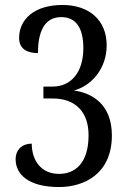

<svg xmlns="http://www.w3.org/2000/svg" viewBox="-20 -744 517 774"><path d="M218 10C319 10 431 -43 431 -198C431 -327 347 -370 278 -379C353 -400 410 -471 410 -561C410 -665 337 -724 232 -724C117 -724 57 -665 57 -591C57 -545 92 -530 133 -530C133 -609 155 -675 227 -675C288 -675 316 -629 316 -550C316 -454 268 -395 192 -395H155V-347H192C287 -347 337 -290 337 -199C337 -85 282 -43 218 -43C147 -43 108 -96 108 -165C70 -165 43 -141 43 -102C43 -41 95 10 218 10Z"/></svg>

Font: Noto Serif Lao Cond
Style: Regular
Weight: 400
Width: 3
Designer: Monotype Design Team
Foundry: Monotype Imaging Inc.
Version: Version 2.004